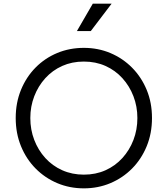

<svg xmlns="http://www.w3.org/2000/svg" viewBox="-20 -1019 918 1051"><path d="M66 -373Q66 -457 95 -527.5Q124 -598 175 -649.5Q226 -701 293.5 -729Q361 -757 439 -757Q517 -757 584.5 -728.5Q652 -700 703 -648.5Q754 -597 783 -527Q812 -457 812 -373Q812 -289 783 -218.5Q754 -148 703 -96.5Q652 -45 584.5 -16.5Q517 12 439 12Q361 12 293.5 -16.5Q226 -45 175 -96.5Q124 -148 95 -218.5Q66 -289 66 -373ZM732 -373Q732 -436 710.5 -492Q689 -548 650 -591Q611 -634 557.5 -658Q504 -682 439 -682Q374 -682 320.5 -658Q267 -634 228 -591Q189 -548 167.5 -492Q146 -436 146 -373Q146 -309 167.5 -253Q189 -197 228 -154Q267 -111 321 -87Q375 -63 439 -63Q504 -63 557.5 -87Q611 -111 650 -154Q689 -197 710.5 -253Q732 -309 732 -373ZM401 -849 488 -999H591L477 -849Z"/></svg>

Font: Kosmopol Plus Jakarta Sans
Style: Regular
Weight: 400
Designer: Gumpita Rahayu
Foundry: Tokotype
Version: Version 2.006